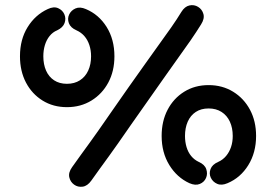

<svg xmlns="http://www.w3.org/2000/svg" viewBox="-20 -710 1063 740"><path d="M710 -4Q733 6 750 -1Q767 -8 774 -24Q781 -40 775 -58Q769 -76 746 -86Q729 -94 717 -108.5Q705 -123 699 -143Q693 -163 693 -186Q693 -217 703.5 -241Q714 -265 734.5 -278.5Q755 -292 784 -292Q813 -292 834 -278.5Q855 -265 866 -241Q877 -217 877 -186Q877 -163 870.5 -143.5Q864 -124 851.5 -109Q839 -94 821 -86Q798 -76 791.5 -58.5Q785 -41 792.5 -25Q800 -9 817 -1.5Q834 6 857 -4Q907 -25 937 -73.5Q967 -122 967 -186Q967 -243 943.5 -287Q920 -331 878.5 -356.5Q837 -382 784 -382Q731 -382 690 -356.5Q649 -331 626 -287Q603 -243 603 -186Q603 -122 632.5 -74Q662 -26 710 -4ZM755 -616Q769 -638 764 -656Q759 -674 743.5 -683.5Q728 -693 710 -689Q692 -685 679 -664Q662 -636 640 -604.5Q618 -573 592.5 -538Q567 -503 541 -466Q507 -419 474 -371.5Q441 -324 411.5 -282Q382 -240 360 -208Q344 -185 326.5 -161Q309 -137 292 -113.5Q275 -90 258 -66Q243 -45 247 -27Q251 -9 265.5 1.5Q280 12 298.5 9.5Q317 7 332 -14Q349 -38 366 -61.5Q383 -85 400.5 -109Q418 -133 434 -156Q456 -188 485.5 -230Q515 -272 548.5 -319.5Q582 -367 615 -414Q642 -453 667.5 -488Q693 -523 715 -555Q737 -587 755 -616ZM311 -675Q288 -685 271 -677.5Q254 -670 246.5 -654Q239 -638 245.5 -620.5Q252 -603 275 -593Q293 -585 305.5 -570.5Q318 -556 324.5 -536Q331 -516 331 -493Q331 -462 320 -438Q309 -414 288 -400.5Q267 -387 238 -387Q209 -387 188.5 -400.5Q168 -414 157.5 -438Q147 -462 147 -493Q147 -516 153 -536Q159 -556 171 -571Q183 -586 200 -593Q223 -604 229 -621.5Q235 -639 228 -655Q221 -671 204 -678.5Q187 -686 164 -675Q116 -653 86.5 -605.5Q57 -558 57 -493Q57 -436 80 -392Q103 -348 144 -322.5Q185 -297 238 -297Q291 -297 332.5 -322.5Q374 -348 397.5 -392Q421 -436 421 -493Q421 -558 391 -606Q361 -654 311 -675Z"/></svg>

Font: Tilt Neon
Style: Regular
Weight: 400
Designer: Andy Clymer
Foundry: Andy Clymer
Version: Version 1.000